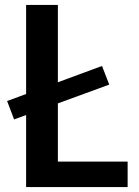

<svg xmlns="http://www.w3.org/2000/svg" viewBox="-20 -763 568 783"><path d="M9 -351 396 -494 425.5 -418 37.5 -276ZM86.5 0V-743H216V-104H500.5V0Z"/></svg>

Font: Merriweather Sans Medium
Style: Regular
Weight: 500
Designer: Eben Sorkin
Foundry: Eben Sorkin
Version: Version 2.001